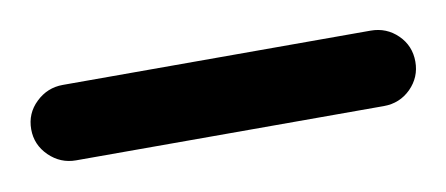

<svg xmlns="http://www.w3.org/2000/svg" viewBox="-64 -113 425 183"><g transform="rotate(-10 149.0 -21.5)"><path d="M334.8 -22Q334.8 -37.4 324.1 -47.9Q313.3 -58.5 297.9 -58.5H0Q-15 -58.5 -26 -47.9Q-37 -37.4 -37 -22Q-37 -7 -26 3.8Q-15 14.5 0 14.5H297.9Q313.3 14.5 324.1 3.8Q334.8 -7 334.8 -22Z"/></g></svg>

Font: Mikhak VF
Style: Regular
Weight: 100
Designer: Amin Abedi
Version: Version 3.001